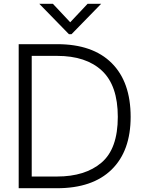

<svg xmlns="http://www.w3.org/2000/svg" viewBox="-20 -997 763 1017"><path d="M79 0V-763H283Q471 -763 571.5 -663Q672 -563 672 -378Q672 -197 571 -98.5Q470 0 282 0ZM282 -62Q431 -62 517.5 -135.5Q604 -209 604 -378Q604 -544 520 -622.5Q436 -701 283 -701H148V-62ZM359 -816H345L188 -977H260L352 -879L444 -977H516Z"/></svg>

Font: Open Sauce One Light
Style: Regular
Weight: 300
Designer: Alfredo Marco Pradil
Foundry: Creative Sauce Fz LLC
Version: Version 1.477